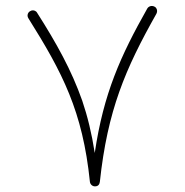

<svg xmlns="http://www.w3.org/2000/svg" viewBox="-20 -623 635 660"><path d="M83.5 -584.5C75.2 -580.1 74.7 -571.8 74.7 -569.3C74.7 -565.9 75.7 -563 77.6 -560.1C194.3 -374 264.2 -241.2 289.1 2.4C290.5 11.7 298.3 17.6 306.2 17.6H307.6C316.9 17.1 321.8 11.7 323.2 2.4C349.6 -243.2 410.2 -385.3 517.6 -575.7C519 -578.6 520 -581.5 520 -584.5C520 -587.9 519.5 -595.7 511.2 -600.1C508.3 -601.6 505.4 -602.5 502.4 -602.5C499 -602.5 491.7 -602.1 486.3 -593.8C394.5 -431.2 335.9 -301.8 305.7 -97.2C295.4 -164.1 280.8 -223.6 262.7 -276.9C225.6 -382.3 173.8 -475.1 107.9 -578.6C103.5 -586.9 95.2 -587.4 92.8 -587.4C89.4 -587.4 86.4 -586.4 83.5 -584.5Z"/></svg>

Font: Mikhak ExtraLight
Style: Regular
Weight: 200
Designer: Amin Abedi
Version: Version 3.2